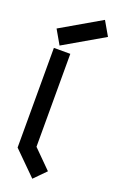

<svg xmlns="http://www.w3.org/2000/svg" viewBox="-160 -870 562 912"><g transform="rotate(20 121.5 -414.5)"><path d="M135.7 -1Q96.7 -39.1 19.5 -116.2V-620.1H102.5V-150.4L193.4 -59.6Q174.8 -40 135.7 -1ZM0 -710.9 202.1 -828.1Q215.8 -803.7 243.2 -756.8L41 -639.6Q27.3 -664.1 0 -710.9Z"/></g></svg>

Font: mr_KirucoupageG
Style: Regular
Weight: 400
Designer: Jan Henkel
Version: Version 1.00 May 25, 2020, initial release